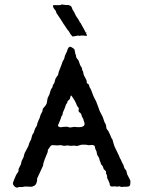

<svg xmlns="http://www.w3.org/2000/svg" viewBox="-20 -832 651 869"><path d="M332.5 -562.5Q335.9 -559.1 339.4 -546.9Q342.8 -535.2 345.7 -532.2Q352.1 -524.9 352.1 -514.2Q356.9 -509.3 357.4 -501Q357.9 -492.7 365.7 -480Q373 -467.8 372.6 -462.9Q371.6 -454.6 377 -453.1Q381.8 -451.7 383.3 -445.3Q384.8 -439 385.7 -437Q386.7 -435.1 388.7 -432.1Q391.6 -428.7 397 -412.6Q402.8 -396.5 406.7 -389.2Q410.6 -382.3 415.5 -372.1Q419.9 -361.8 424.8 -347.2Q429.7 -333 431.6 -328.6Q433.6 -324.2 436.5 -319.3Q439 -314.5 441.4 -309.6Q443.8 -305.2 445.8 -300.8Q447.8 -296.4 450.2 -287.1Q453.1 -277.8 456.5 -272.9Q460 -268.1 460.4 -260.7Q460.9 -252.9 461.9 -250.5Q462.9 -248 465.8 -244.6Q468.8 -241.2 470.7 -238.3Q472.7 -235.4 474.6 -230Q479.5 -220.7 481.9 -212.9Q484.9 -205.1 488.8 -201.2Q490.2 -196.3 493.2 -185.1Q496.1 -173.8 498 -169.9L519 -126Q520 -125 520.5 -122.1Q521 -119.1 522 -117.7Q522.9 -116.2 524.4 -113.3Q525.9 -110.4 527.3 -108.9Q528.8 -106.9 529.8 -103Q530.3 -99.1 534.2 -93.3Q539.6 -85 541 -77.1Q543 -69.3 546.9 -65.4Q550.8 -61.5 551.8 -59.1L554.2 -48.8Q554.2 -43.9 562.5 -29.8Q570.8 -15.6 570.3 -9.8Q569.8 -3.9 569.3 2.9Q568.8 9.8 561 12.2Q560.1 13.2 543 13.2L528.8 14.2Q522.9 11.2 519 11.2L508.8 13.2Q507.8 12.2 504.9 12.2L501 11.2Q499 11.2 489.3 12.2Q476.1 13.7 476.1 -2L469.2 -18.1L464.8 -26.9V-32.7Q464.8 -38.6 462.4 -42Q460 -44.9 460 -47.9V-55.2Q459 -58.1 454.1 -62Q449.2 -65.9 447.8 -70.8Q446.8 -75.2 446.3 -77.1Q445.8 -79.1 444.3 -80.6Q436.5 -88.4 436 -93.3Q435.1 -98.1 433.1 -101.6Q430.7 -106 429.7 -112.3Q428.7 -118.7 423.8 -124.5Q418.9 -130.9 418.5 -137.2Q418 -144 417 -146.5Q416 -148.9 413.6 -153.3Q410.2 -159.2 409.7 -167.5Q408.7 -175.8 395 -175.8L381.8 -174.8L370.1 -176.8Q356.9 -177.7 348.1 -176.8L327.1 -170.9Q323.2 -172.9 314.9 -172.9L299.3 -171.9L286.1 -173.8L270 -171.9L255.9 -174.8Q253.9 -175.8 250 -174.8Q246.1 -173.8 239.3 -173.8Q232.4 -173.8 223.6 -174.8Q214.8 -175.8 211.9 -173.8Q209 -171.9 203.6 -163.6Q198.2 -155.3 196.8 -153.8L195.8 -144Q194.8 -141.1 189.5 -128.4Q174.8 -93.8 174.8 -82L147.9 -23.9V-15.1Q145 3.4 135.7 8.3Q127 12.7 122.6 13.2L94.2 12.2L81.1 14.2Q79.1 15.1 75.2 14.6Q71.3 14.2 67.4 14.2Q63.5 14.2 60.1 17.1Q51.8 17.6 45.9 11.7Q40 5.9 38.6 1Q37.1 -3.9 45.9 -23.9Q54.2 -43.9 57.1 -46.9Q60.1 -49.8 61 -51.8Q62 -53.7 63 -55.7Q64 -57.6 64 -61V-66.9L69.8 -78.6Q76.2 -90.3 76.2 -95.2Q76.2 -101.6 82 -111.3Q87.9 -121.1 88.9 -129.9Q90.3 -138.7 99.6 -154.3Q108.9 -169.9 110.8 -178.2Q112.3 -187 116.2 -192.4Q121.6 -199.7 123.5 -211.4Q125.5 -223.6 132.8 -231Q133.8 -233.9 134.3 -236.3Q134.8 -238.3 135.7 -241.2Q136.7 -244.1 137.7 -246.6Q138.7 -251 143.1 -256.8Q147.5 -263.2 148.4 -269Q148.9 -274.9 150.4 -277.3Q151.9 -279.8 153.3 -283.7Q154.3 -288.1 156.7 -292Q159.2 -295.9 161.1 -303.7Q163.1 -311.5 165 -314.9L171.9 -328.1L173.8 -339.8Q175.8 -342.8 184.1 -352.1Q192.4 -361.3 192.9 -372.6Q194.3 -388.2 199.2 -395.5Q204.1 -402.8 207 -416Q210.4 -428.7 213.4 -431.6Q217.8 -436 218.3 -441.4Q218.8 -446.8 221.2 -449.7Q223.1 -452.1 224.1 -453.6Q225.1 -455.1 226.1 -457Q227.1 -459 228.5 -466.3Q230 -473.6 231.4 -476.6Q232.9 -479.5 237.3 -485.4Q242.2 -491.2 243.2 -494.1Q244.1 -497.1 244.6 -501.5Q245.1 -505.9 249.5 -516.1Q253.9 -526.4 257.3 -536.1Q260.7 -545.9 262.7 -551.3Q264.2 -556.2 267.6 -560.5Q271 -564.9 272 -572.3Q273.4 -579.6 277.3 -587.4Q281.2 -594.7 283.2 -599.6Q285.2 -604.5 285.6 -607.4Q286.1 -610.8 291 -617.2Q295.9 -623.5 305.7 -617.2Q315.9 -611.3 317.4 -607.4Q318.8 -603.5 319.8 -595.2Q320.8 -587.4 322.3 -585Q324.2 -582 324.2 -578.1Q324.2 -574.2 325.2 -572.8Q326.2 -571.3 327.6 -568.4Q329.1 -565.4 332.5 -562.5ZM276.9 -353.5Q276.9 -350.6 264.2 -321.8Q264.2 -311.5 257.8 -305.2Q255.4 -294.9 252.9 -290Q250.5 -285.2 249.5 -281.2Q248 -276.9 244.1 -269Q240.2 -261.2 246.6 -258.3Q252.9 -254.9 257.8 -256.3Q262.7 -257.8 268.6 -257.8Q273.9 -257.8 278.3 -258.3Q283.2 -258.8 285.2 -258.3Q287.1 -257.8 291 -256.3Q294.9 -254.9 296.9 -254.9L316.9 -257.8Q346.7 -253.9 356.4 -260.3Q365.7 -266.1 361.8 -276.9L357.9 -289.1Q357.9 -293 354.5 -297.9Q351.1 -302.7 350.6 -304.7Q350.1 -306.6 348.6 -312.5Q347.2 -317.9 342.8 -321.3Q337.9 -324.2 336.4 -327.1Q335 -330.1 335.9 -335Q336.9 -339.8 336.9 -341.8L329.1 -353Q328.1 -353.5 324.2 -364.3Q320.3 -375 308.1 -392.1Q300.3 -407.2 297.9 -390.6Q296.9 -383.3 292.5 -379.9Q288.1 -377 286.1 -375Q286.1 -367.7 281.2 -362.3Q276.4 -356.4 276.9 -353.5ZM235.8 -772.5Q234.9 -775.9 233.4 -779.3Q231.9 -782.7 231 -785.2Q217.8 -798.3 220.2 -808.1Q220.7 -809.1 238.3 -808.6Q255.9 -808.1 256.8 -810.5Q257.8 -813 265.1 -811Q272.9 -809.1 291 -809.1Q300.8 -805.2 301.8 -803.7Q304.7 -799.3 306.6 -793.5Q308.6 -787.1 310.5 -785.2Q315.4 -778.8 319.3 -769.5Q323.2 -760.3 325.7 -757.3Q328.1 -753.9 329.6 -751.5Q331.1 -749 333.5 -746.1Q335.9 -743.2 336.9 -740.2Q337.9 -737.3 338.9 -736.3Q339.8 -735.4 341.3 -731.9Q342.8 -729 344.7 -727.5Q346.7 -726.1 346.2 -725.1L355 -709Q356 -708 358.4 -703.1Q360.8 -698.2 361.8 -696.8L374 -672.4Q374 -668 359.9 -670.9Q345.7 -671.9 343.3 -670.4Q340.8 -668.9 335.9 -670.4Q331.1 -671.9 328.6 -670.4Q326.2 -668.9 319.3 -668.5Q312.5 -668 310.5 -667Q308.1 -666 306.6 -668.5Q305.2 -670.9 304.2 -671.9Q301.3 -672.9 296.9 -681.2Q293 -689.5 289.1 -693.4Q285.2 -697.3 279.3 -706.5Q273.4 -716.3 271 -719.2Q268.1 -722.2 262.7 -731.9Q256.8 -742.2 254.9 -744.1Q252.9 -746.1 252.9 -747.1Q252.9 -748 245.1 -758.8Q237.3 -769.5 235.8 -772.5ZM369.1 -684.1Q369.1 -684.6 368.7 -685.5Q368.2 -686.5 368.7 -687Q369.1 -688 370.6 -685.5Q372.1 -683.1 371.1 -683.1Q370.1 -683.1 369.1 -684.1Z"/></svg>

Font: AntiqueNobleRegular
Style: Regular
Weight: 400
Version: Version 0.1